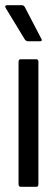

<svg xmlns="http://www.w3.org/2000/svg" viewBox="-28 -715 211 735"><path d="M51 0Q43 0 43 -10V-478Q43 -488 51 -488H112Q119 -488 119 -478V-10Q119 0 112 0ZM80 -557Q72 -557 67 -564L-6 -684Q-9 -689 -7.5 -692Q-6 -695 -2 -695H56Q63 -695 67 -688L130 -567Q133 -562 131.5 -559.5Q130 -557 125 -557Z"/></svg>

Font: Sofia Sans Extra Condensed Medium
Style: Regular
Weight: 500
Version: Version 4.100